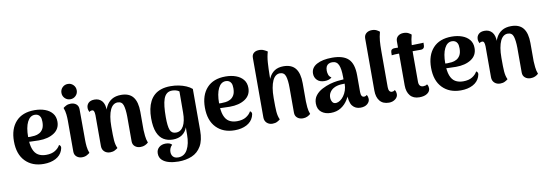

<svg xmlns="http://www.w3.org/2000/svg" viewBox="-66 -1213 5475 1917"><g transform="rotate(-10 2672.0 -254.5)"><path d="M289 14Q173 14 103.5 -57.5Q34 -129 34 -260Q34 -386 100 -458.5Q166 -531 290 -531Q348 -531 394.5 -514Q441 -497 468.5 -463.5Q496 -430 496 -379Q496 -305 436 -265.5Q376 -226 281 -226Q241 -226 195.5 -228.5Q150 -231 97 -244L101 -285Q122 -283 144.5 -280Q167 -277 200 -276Q222 -276 247.5 -279Q273 -282 296 -294.5Q319 -307 333.5 -332.5Q348 -358 348 -402Q348 -436 339 -453.5Q330 -471 315.5 -478Q301 -485 285 -485Q236 -485 208.5 -430Q181 -375 181 -278Q181 -201 198 -155.5Q215 -110 248 -90.5Q281 -71 328 -71Q384 -71 419.5 -93Q455 -115 471 -146Q482 -142 486.5 -129Q491 -116 480 -88Q461 -39 410.5 -12.5Q360 14 289 14Z M663 -576Q630 -576 607.5 -598.5Q585 -621 585 -653Q585 -686 607.5 -708.5Q630 -731 663 -731Q695 -731 717.5 -708.5Q740 -686 740 -653Q740 -621 717.5 -598.5Q695 -576 663 -576ZM736 -146Q736 -118 739.5 -83.5Q743 -49 756 -16Q747 -8 726.5 3.5Q706 15 677 15Q645 15 622.5 -4Q600 -23 600 -56V-371Q600 -400 596.5 -434Q593 -468 580 -502Q589 -510 609 -521Q629 -532 657 -532Q691 -532 713 -513.5Q735 -495 735 -461Z M962 15Q927 15 904 -6Q881 -27 881 -63V-376Q880 -405 874 -417Q868 -429 855 -429Q850 -429 842 -427Q834 -425 829 -417Q816 -437 816 -460Q816 -491 837 -511Q858 -531 898 -531Q945 -531 973 -499Q1001 -467 1001 -401V-371L984 -340Q992 -400 1013.5 -442.5Q1035 -485 1073 -508Q1111 -531 1167 -531Q1250 -531 1289 -481Q1328 -431 1328 -331V-146Q1329 -124 1332.5 -86.5Q1336 -49 1349 -16Q1335 -3 1315.5 6Q1296 15 1270 15Q1236 15 1213.5 -4Q1191 -23 1191 -56V-309Q1190 -382 1177 -422.5Q1164 -463 1120 -463Q1097 -463 1078 -449Q1059 -435 1045.5 -406.5Q1032 -378 1024.5 -335Q1017 -292 1017 -235Q1017 -186 1017.5 -153Q1018 -120 1020 -96.5Q1022 -73 1026.5 -54Q1031 -35 1040 -15Q1031 -7 1010.5 4Q990 15 962 15Z M1618 224Q1568 224 1524 212.5Q1480 201 1453.5 175.5Q1427 150 1427 109Q1427 71 1453.5 48Q1480 25 1521 25Q1566 25 1584 48Q1569 61 1561.5 79Q1554 97 1554 117Q1554 135 1561 150Q1568 165 1583 174Q1598 183 1622 183Q1685 183 1716.5 125Q1748 67 1748 -25Q1748 -39 1748 -60.5Q1748 -82 1749 -100Q1732 -53 1694.5 -27.5Q1657 -2 1601 -2Q1549 -2 1508.5 -26Q1468 -50 1445.5 -104.5Q1423 -159 1423 -249Q1423 -298 1431.5 -341Q1440 -384 1458 -419Q1476 -454 1504.5 -479Q1533 -504 1574 -517.5Q1615 -531 1669 -531Q1713 -531 1752.5 -523Q1792 -515 1826 -500.5Q1860 -486 1884 -465V-44Q1884 55 1849.5 114Q1815 173 1755 198.5Q1695 224 1618 224ZM1643 -65Q1669 -65 1688 -77.5Q1707 -90 1720 -113.5Q1733 -137 1740 -171.5Q1747 -206 1747 -249L1748 -464Q1735 -474 1716 -479.5Q1697 -485 1677 -485Q1644 -485 1623 -468Q1602 -451 1590.5 -419Q1579 -387 1574 -340.5Q1569 -294 1569 -235Q1569 -141 1584.5 -103Q1600 -65 1643 -65Z M2225 14Q2109 14 2039.5 -57.5Q1970 -129 1970 -260Q1970 -386 2036 -458.5Q2102 -531 2226 -531Q2284 -531 2330.5 -514Q2377 -497 2404.5 -463.5Q2432 -430 2432 -379Q2432 -305 2372 -265.5Q2312 -226 2217 -226Q2177 -226 2131.5 -228.5Q2086 -231 2033 -244L2037 -285Q2058 -283 2080.5 -280Q2103 -277 2136 -276Q2158 -276 2183.5 -279Q2209 -282 2232 -294.5Q2255 -307 2269.5 -332.5Q2284 -358 2284 -402Q2284 -436 2275 -453.5Q2266 -471 2251.5 -478Q2237 -485 2221 -485Q2172 -485 2144.5 -430Q2117 -375 2117 -278Q2117 -201 2134 -155.5Q2151 -110 2184 -90.5Q2217 -71 2264 -71Q2320 -71 2355.5 -93Q2391 -115 2407 -146Q2418 -142 2422.5 -129Q2427 -116 2416 -88Q2397 -39 2346.5 -12.5Q2296 14 2225 14Z M2608 15Q2574 15 2551 -6Q2528 -27 2528 -63V-662Q2527 -696 2545.5 -713Q2564 -730 2592 -732Q2624 -735 2650 -723Q2676 -711 2686 -703Q2671 -654 2667 -593.5Q2663 -533 2662 -458V-371L2639 -340Q2647 -400 2667.5 -442.5Q2688 -485 2724 -508Q2760 -531 2813 -531Q2896 -531 2935 -481Q2974 -431 2974 -331V-146Q2974 -124 2977.5 -86.5Q2981 -49 2994 -16Q2981 -4 2961.5 5.5Q2942 15 2916 15Q2882 15 2859.5 -4Q2837 -23 2837 -56V-309Q2837 -385 2823.5 -426.5Q2810 -468 2766 -468Q2743 -468 2724 -453.5Q2705 -439 2691.5 -409.5Q2678 -380 2670.5 -336.5Q2663 -293 2663 -235Q2663 -186 2663.5 -153Q2664 -120 2666 -96.5Q2668 -73 2672.5 -54Q2677 -35 2686 -15Q2677 -7 2657 4Q2637 15 2608 15Z M3501 10Q3449 10 3419.5 -27.5Q3390 -65 3390 -161V-199L3414 -194Q3404 -139 3376 -92.5Q3348 -46 3304 -18Q3260 10 3200 10Q3143 10 3105.5 -20Q3068 -50 3068 -108Q3068 -156 3094.5 -189.5Q3121 -223 3161.5 -244Q3202 -265 3243 -277Q3283 -288 3318.5 -292.5Q3354 -297 3382 -298V-323Q3382 -404 3364 -445Q3346 -486 3299 -486Q3280 -486 3264.5 -478.5Q3249 -471 3240.5 -455Q3232 -439 3232 -412Q3232 -392 3239 -371Q3246 -350 3267 -338Q3255 -326 3235.5 -320Q3216 -314 3194 -314Q3145 -314 3118.5 -341Q3092 -368 3092 -407Q3092 -467 3150.5 -499Q3209 -531 3307 -531Q3419 -531 3471 -481Q3523 -431 3523 -314V-145Q3523 -92 3556 -92Q3561 -92 3569.5 -95Q3578 -98 3583 -105Q3590 -95 3593 -83Q3596 -71 3596 -62Q3596 -33 3570.5 -11.5Q3545 10 3501 10ZM3272 -79Q3291 -81 3311 -94.5Q3331 -108 3348 -131.5Q3365 -155 3375.5 -186Q3386 -217 3386 -254Q3367 -254 3347 -252.5Q3327 -251 3308.5 -246Q3290 -241 3274 -232Q3250 -219 3234.5 -195.5Q3219 -172 3219 -142Q3219 -117 3231.5 -96.5Q3244 -76 3272 -79Z M3790 10Q3729 10 3697.5 -28.5Q3666 -67 3666 -133V-662Q3666 -696 3688.5 -714.5Q3711 -733 3745 -733Q3775 -733 3795 -722Q3815 -711 3823 -703Q3810 -655 3806.5 -612.5Q3803 -570 3803 -508V-145Q3803 -119 3812 -105.5Q3821 -92 3838 -92Q3845 -92 3854 -95Q3863 -98 3867 -105Q3875 -95 3878 -83Q3881 -71 3881 -62Q3881 -31 3854 -10.5Q3827 10 3790 10Z M4098 10Q4037 10 4005 -28.5Q3973 -67 3973 -133V-580Q3973 -613 3995.5 -631.5Q4018 -650 4052 -650Q4082 -650 4102 -639Q4122 -628 4130 -620Q4117 -572 4113.5 -530Q4110 -488 4110 -426V-145Q4110 -119 4121.5 -105.5Q4133 -92 4155 -92Q4165 -92 4177.5 -95Q4190 -98 4194 -105Q4202 -95 4205 -83Q4208 -71 4208 -62Q4208 -31 4178.5 -10.5Q4149 10 4098 10ZM3898 -451 3899 -484Q3900 -501 3910.5 -508.5Q3921 -516 3935 -516H4109Q4113 -516 4130.5 -516.5Q4148 -517 4170.5 -517.5Q4193 -518 4210.5 -518.5Q4228 -519 4232 -520L4231 -488Q4230 -472 4220 -463.5Q4210 -455 4196 -455H3958Q3948 -455 3928 -454Q3908 -453 3898 -451Z M4518 14Q4402 14 4332.5 -57.5Q4263 -129 4263 -260Q4263 -386 4329 -458.5Q4395 -531 4519 -531Q4577 -531 4623.5 -514Q4670 -497 4697.5 -463.5Q4725 -430 4725 -379Q4725 -305 4665 -265.5Q4605 -226 4510 -226Q4470 -226 4424.5 -228.5Q4379 -231 4326 -244L4330 -285Q4351 -283 4373.5 -280Q4396 -277 4429 -276Q4451 -276 4476.5 -279Q4502 -282 4525 -294.5Q4548 -307 4562.5 -332.5Q4577 -358 4577 -402Q4577 -436 4568 -453.5Q4559 -471 4544.5 -478Q4530 -485 4514 -485Q4465 -485 4437.5 -430Q4410 -375 4410 -278Q4410 -201 4427 -155.5Q4444 -110 4477 -90.5Q4510 -71 4557 -71Q4613 -71 4648.5 -93Q4684 -115 4700 -146Q4711 -142 4715.5 -129Q4720 -116 4709 -88Q4690 -39 4639.5 -12.5Q4589 14 4518 14Z M4917 15Q4882 15 4859 -6Q4836 -27 4836 -63V-376Q4835 -405 4829 -417Q4823 -429 4810 -429Q4805 -429 4797 -427Q4789 -425 4784 -417Q4771 -437 4771 -460Q4771 -491 4792 -511Q4813 -531 4853 -531Q4900 -531 4928 -499Q4956 -467 4956 -401V-371L4939 -340Q4947 -400 4968.5 -442.5Q4990 -485 5028 -508Q5066 -531 5122 -531Q5205 -531 5244 -481Q5283 -431 5283 -331V-146Q5284 -124 5287.5 -86.5Q5291 -49 5304 -16Q5290 -3 5270.5 6Q5251 15 5225 15Q5191 15 5168.5 -4Q5146 -23 5146 -56V-309Q5145 -382 5132 -422.5Q5119 -463 5075 -463Q5052 -463 5033 -449Q5014 -435 5000.5 -406.5Q4987 -378 4979.5 -335Q4972 -292 4972 -235Q4972 -186 4972.5 -153Q4973 -120 4975 -96.5Q4977 -73 4981.5 -54Q4986 -35 4995 -15Q4986 -7 4965.5 4Q4945 15 4917 15Z"/></g></svg>

Font: Arima Thin
Style: Regular
Weight: 100
Designer: Joana Correia and Natanael Gama
Foundry: NDISCOVER
Version: Version 1.101;gftools[0.9.23]